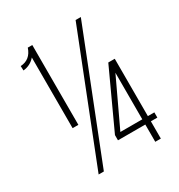

<svg xmlns="http://www.w3.org/2000/svg" viewBox="-167 -812 862 925"><g transform="rotate(-30 264.0 -350.0)"><path d="M116 -256V-649Q90 -619 50 -615L49 -640Q104 -643 123 -700H148V-256ZM418 -700 142 0H113L389 -700ZM459 -96V0H428V-96H276V-125L423 -444H459V-125H495V-96ZM306 -125H428V-384Z"/></g></svg>

Font: Bebas Neue Book
Style: Regular
Weight: 400
Designer: Ryoichi Tsunekawa
Foundry: Ryoichi Tsunekawa
Version: Version 001.003